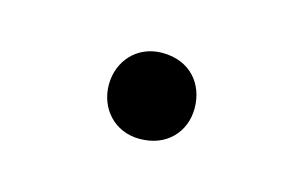

<svg xmlns="http://www.w3.org/2000/svg" viewBox="-33 -487 347 220"><g transform="rotate(15 140.5 -377.0)"><path d="M140 -428C110 -428 90 -405 90 -377C90 -349 110 -326 140 -326C173 -326 192 -349 192 -376C192 -405 173 -428 140 -428Z"/></g></svg>

Font: Glow Sans SC Normal ExtraLight
Style: Regular
Weight: 200
Designer: Ryoko NISHIZUKA (kana, bopomofo & ideographs); Paul D. Hunt (Latin, Greek & Cyrillic); Sandoll Communications, Soo-young
Version: Version 0.93